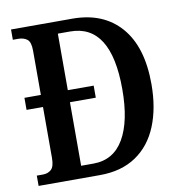

<svg xmlns="http://www.w3.org/2000/svg" viewBox="-80 -789 814 863"><g transform="rotate(-10 327.0 -357.0)"><path d="M27 0V-47H55Q78 -47 93 -60.5Q108 -74 108 -114V-346H33V-401H108V-603Q108 -643 92 -655Q76 -667 52 -667H27V-714H307Q448 -714 527 -623.5Q606 -533 606 -363Q606 -254 572.5 -172Q539 -90 472 -45Q405 0 307 0ZM287 -56Q379 -56 426 -136.5Q473 -217 473 -363Q473 -659 287 -659H231V-401H349V-346H231V-56Z"/></g></svg>

Font: Noto Serif Condensed SemiBold
Style: Regular
Weight: 600
Width: 3
Designer: Monotype Design Team
Foundry: Monotype Imaging Inc.
Version: Version 2.013